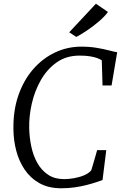

<svg xmlns="http://www.w3.org/2000/svg" viewBox="-20 -1001 660 1029"><path d="M308.5 8Q240 8 191.5 -19.2Q143 -46.5 112.2 -92Q81.5 -137.5 67 -193.5Q52.5 -249.5 52 -306.5Q50 -407 78.2 -489Q106.5 -571 157.2 -629.5Q208 -688 274.5 -719.5Q341 -751 415.5 -751Q461.5 -751 499.2 -744.5Q537 -738 564.5 -730.8Q592 -723.5 608 -721L578 -543H529.5L525.5 -678Q515 -684.5 500 -690Q485 -695.5 462.5 -699.2Q440 -703 406 -703Q335.5 -703 284 -666.8Q232.5 -630.5 199.2 -572.2Q166 -514 150.5 -446Q135 -378 136.5 -314.5Q137.5 -264.5 147.8 -215.8Q158 -167 180.2 -127.5Q202.5 -88 237.8 -64.5Q273 -41 323.5 -41Q348 -41 376.8 -46Q405.5 -51 430.5 -61.5Q455.5 -72 469 -88Q473 -101 477 -114.5Q481 -128 485 -141.8Q489 -155.5 493 -169.2Q497 -183 500.5 -196.5H549.5L529.5 -36Q515.5 -31 493.5 -23.8Q471.5 -16.5 443.2 -9.2Q415 -2 381 3Q347 8 308.5 8ZM351 -828 494 -981 558.5 -937Q542 -913.5 510.8 -886.8Q479.5 -860 446 -837.5Q412.5 -815 388.5 -803Z"/></svg>

Font: Merriweather 7pt Light
Style: Italic
Weight: 300
Italic angle: -7.8°
Designer: Eben Sorkin
Foundry: Eben Sorkin
Version: Version 2.200;gftools[0.9.31]